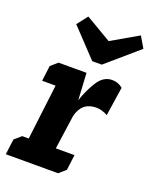

<svg xmlns="http://www.w3.org/2000/svg" viewBox="-137 -758 665 832"><g transform="rotate(20 195.0 -342.0)"><path d="M207 -507 87 -634 125 -683 244 -613 367 -684 397 -633 251 -507ZM72 -451H201L208 -327Q223 -374 249.5 -417Q276 -460 317 -460Q345 -460 366 -442L346 -309Q318 -324 294 -324Q226 -324 210 -254L188 -98H274L265 -27L234 0H-7L2 -71L33 -98H63L94 -353H32L41 -424Z"/></g></svg>

Font: Zilla Slab
Style: Bold Italic
Weight: 700
Italic angle: -6°
Designer: Typotheque.com
Foundry: Typotheque type foundry
Version: Version 1.1; 2017; ttfautohint (v1.6)